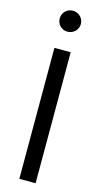

<svg xmlns="http://www.w3.org/2000/svg" viewBox="-138 -950 519 991"><g transform="rotate(15 121.5 -455.0)"><path d="M121 -798C153 -798 178 -823 178 -854C178 -885 153 -910 121 -910C89 -910 65 -885 65 -854C65 -823 89 -798 121 -798ZM78 0H165V-700H78Z"/></g></svg>

Font: Be Vietnam
Style: Regular
Weight: 400
Designer: Gabriel Lam
Foundry: TypeRant
Version: Version 4.000